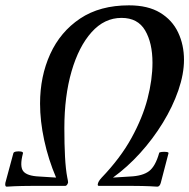

<svg xmlns="http://www.w3.org/2000/svg" viewBox="-32 -696 709 719"><path d="M-7 3Q-14 3 -12 -11L18 -122Q19 -127 28.5 -128.5Q38 -130 46.5 -128.5Q55 -127 54 -122Q41 -73 55 -55Q69 -37 115 -35L178 -31Q149 -99 133.5 -171Q118 -243 118 -308Q118 -410 156 -493.5Q194 -577 268 -626.5Q342 -676 451 -676Q522 -676 567.5 -648.5Q613 -621 635 -574.5Q657 -528 657 -472Q657 -419 636 -358Q615 -297 578 -236.5Q541 -176 493 -123Q445 -70 391 -31L455 -35Q502 -37 526 -55Q550 -73 564 -123Q564 -126 573.5 -127Q583 -128 591.5 -127Q600 -126 599 -122L570 -11Q566 3 557 3Q527 1 500 0.5Q473 0 455 0H338Q334 0 334 -5Q335 -16 348 -30Q419 -104 460.5 -179.5Q502 -255 520.5 -326.5Q539 -398 539 -461Q539 -535 511.5 -582Q484 -629 423 -629Q359 -629 311 -575.5Q263 -522 236 -429Q209 -336 209 -216Q209 -156 211.5 -109Q214 -62 220 -31Q221 -25 222 -21Q223 -17 223 -13Q222 -8 219 -4Q216 0 213 0H96Q78 0 51 0.5Q24 1 -7 3Z"/></svg>

Font: Junicode Two Beta Condensed Medium
Style: Italic
Weight: 500
Width: 3
Italic angle: -9°
Version: Version 1.053; ttfautohint (v1.8.4)